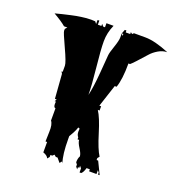

<svg xmlns="http://www.w3.org/2000/svg" viewBox="-140 -848 916 1002"><g transform="rotate(20 318.0 -347.0)"><path d="M162.1 -274.4 151.9 -409.7 145.5 -420.9H151.9V-454.6Q151.9 -472.7 118.7 -543.9Q85.4 -615.2 85.4 -625Q85.4 -634.8 85.9 -635.3L95.7 -646.5H77.1Q54.7 -666 7.8 -692.9Q22 -697.3 46.4 -702.9Q70.8 -708.5 89.6 -712.9Q108.4 -717.3 118.7 -719Q128.9 -720.7 144.5 -723.1Q172.9 -727.5 199.7 -727.5L221.2 -726.6L230.5 -714.8V-737.3H240.2V-714.8H259.8V-726.6L270 -714.8H279.8V-737.3H319.3Q298.8 -691.4 298.8 -644.5Q298.8 -597.7 309.1 -500.7Q319.3 -403.8 319.3 -353.5Q330.6 -399.9 337.4 -483.9Q344.2 -567.9 345.2 -582.5Q346.2 -597.2 359.6 -635.7Q373 -674.3 373 -692.9V-714.8L381.8 -703.6V-714.8H373L381.8 -737.3H390.6V-726.6H415.5V-737.3L424.8 -730L432.6 -737.3H495.1Q549.3 -737.3 629.9 -703.6Q605 -703.6 580.8 -689.2Q556.6 -674.8 541 -656.7Q482.4 -590.3 468.3 -579.1H459.5Q459.5 -490.7 442.9 -443.8H432.6L392.1 -320.3H401.9V-296.9H392.1Q414.6 -262.7 438.7 -183.1Q462.9 -103.5 484.4 -70.3L475.6 -59.6V-48.8H484.4L517.6 20H508.3V8.8L500 -1.5V20H459V8.8H440.9Q434.1 33.7 423.3 42.5H414.1V20L404.8 8.8V20H397V31.7L387.2 20V8.8L379.4 -1.5Q379.4 -23.4 387.2 -36.6Q386.7 -51.3 370.6 -76.2Q354.5 -101.1 354 -116.2H345.2V-127Q335.4 -137.7 335.4 -156.2L336.4 -172.4L327.6 -175.8Q321.8 -154.8 298.8 -117.2V-102.1Q298.8 -14.6 314 28.3L308.6 20L298.8 31.7L279.8 8.8H270L259.8 0L250.5 8.8H240.2V20L230.5 31.7Q224.1 16.6 200.7 8.8V-48.8H191.9L193.4 -103Q195.3 -144 181.6 -161.1V-229Q170.9 -229.5 170.9 -250.5L171.9 -262.7H164.6L171.9 -274.4Z"/></g></svg>

Font: Butcherman Caps
Style: Regular
Weight: 400
Version: Version 001.003